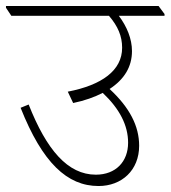

<svg xmlns="http://www.w3.org/2000/svg" viewBox="-47 -642 571 643"><path d="M283 -19C361 -19 419 -72 419 -154C419 -220 387 -282 320 -344C369 -376 395 -418 395 -471C395 -512 378 -553 351 -589H504V-595L484 -622H-27V-616L-9 -589H318C348 -554 362 -521 362 -482C362 -406 294 -357 180 -335L198 -297C237 -305 270 -317 297 -331C354 -277 382 -222 382 -164C382 -101 341 -57 274 -57C180 -57 109 -140 49 -292L22 -281C95 -97 178 -19 283 -19Z"/></svg>

Font: Noto Serif Devanagari ExtraLight
Style: Regular
Weight: 200
Designer: Universal Thirst, Indian Type Foundry and the Monotype Design Team
Foundry: Monotype Imaging Inc.
Version: Version 2.004